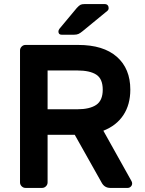

<svg xmlns="http://www.w3.org/2000/svg" viewBox="-20 -920 710 940"><path d="M78 0ZM618 -481Q618 -408 584 -356.5Q550 -305 486 -280L624 -33Q627 -27 627 -22Q627 -13 620.5 -6.5Q614 0 605 0H520Q491 0 477 -27L346 -260H213V-27Q213 -16 205 -8Q197 0 186 0H105Q94 0 86 -8Q78 -16 78 -27V-673Q78 -684 86 -692Q94 -700 105 -700H363Q486 -700 552 -642Q618 -584 618 -481ZM358 -385Q419 -385 451 -406.5Q483 -428 483 -481Q483 -534 451.5 -554.5Q420 -575 358 -575H213V-385ZM393 -900H493Q502 -900 507 -894.5Q512 -889 512 -880Q512 -873 507 -868L384 -767Q373 -758 364.5 -754Q356 -750 342 -750H282Q266 -750 266 -766Q266 -772 271 -779L356 -881Q367 -893 374 -896.5Q381 -900 393 -900Z"/></svg>

Font: Hezaedrus Medium
Style: Regular
Weight: 500
Designer: Hubert & Fischer
Foundry: Hubert & Fischer
Version: Version 1.10;September 3, 2019;FontCreator 11.5.0.2425 64-bi